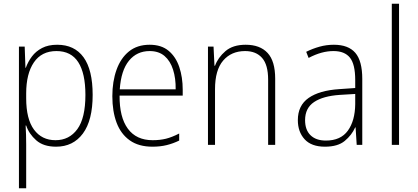

<svg xmlns="http://www.w3.org/2000/svg" viewBox="-20 -780 2250 1034"><path d="M288 -539Q381 -539 430 -471.5Q479 -404 479 -269Q479 -132 426.5 -61Q374 10 282 10Q214 10 175 -24.5Q136 -59 121 -104H118Q121 -55 121 -1V234H82V-529H113L117 -415H119Q131 -448 152 -476Q173 -504 206.5 -521.5Q240 -539 288 -539ZM284 -505Q204 -505 162.5 -444Q121 -383 121 -277V-251Q121 -139 163 -82Q205 -25 279 -25Q353 -25 396.5 -84.5Q440 -144 440 -269Q440 -385 401.5 -445Q363 -505 284 -505Z M786 -539Q849 -539 888 -506.5Q927 -474 945.5 -419Q964 -364 964 -297V-265H624Q623 -149 668.5 -87Q714 -25 802 -25Q842 -25 874 -33Q906 -41 945 -61V-23Q912 -7 877.5 1.5Q843 10 801 10Q727 10 679 -24Q631 -58 608 -119Q585 -180 585 -262Q585 -341 607.5 -404Q630 -467 674.5 -503Q719 -539 786 -539ZM786 -505Q717 -505 674.5 -453Q632 -401 625 -299H926Q927 -358 912 -405Q897 -452 866 -478.5Q835 -505 786 -505Z M1303 -539Q1380 -539 1421 -495Q1462 -451 1462 -356V0H1424V-351Q1424 -431 1391.5 -468Q1359 -505 1300 -505Q1226 -505 1182 -454Q1138 -403 1138 -300V0H1100V-529H1130L1135 -426H1138Q1154 -470 1194 -504.5Q1234 -539 1303 -539Z M1778 -539Q1856 -539 1893.5 -495.5Q1931 -452 1931 -355V0H1901L1895 -94H1893Q1874 -52 1836.5 -21Q1799 10 1730 10Q1657 10 1620.5 -30Q1584 -70 1584 -133Q1584 -212 1642 -252.5Q1700 -293 1807 -300L1893 -306V-349Q1893 -434 1864.5 -469.5Q1836 -505 1776 -505Q1744 -505 1711 -496Q1678 -487 1642 -468L1629 -501Q1663 -518 1700.5 -528.5Q1738 -539 1778 -539ZM1810 -269Q1720 -263 1671.5 -230.5Q1623 -198 1623 -133Q1623 -80 1652.5 -51.5Q1682 -23 1735 -23Q1815 -23 1853.5 -76.5Q1892 -130 1893 -219V-274Z M2129 0H2090V-760H2129Z"/></svg>

Font: Noto Sans Georgian SemiCondensed ExtraLight
Style: Regular
Weight: 200
Width: 4
Designer: Monotype Design Team, Akaki Razmadze
Foundry: Google LLC
Version: Version 2.005; ttfautohint (v1.8.4.7-5d5b)